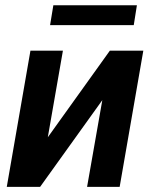

<svg xmlns="http://www.w3.org/2000/svg" viewBox="-20 -725 592 745"><path d="M165.5 -192.4 406.2 -528.3H536.1L444.3 0H317.9L377 -336.4L135.7 0H6.3L98.1 -528.3H224.1ZM511.2 -704.6 499 -627.4H174.3L187 -704.6Z"/></svg>

Font: Roboto SemiBold
Style: Italic
Weight: 600
Designer: Christian Robertson
Foundry: Google
Version: Version 3.009; 2024